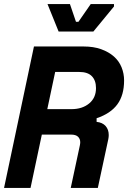

<svg xmlns="http://www.w3.org/2000/svg" viewBox="-20 -930 652 950"><path d="M464 0H330L375 -210Q377 -220 377 -226Q377 -243 366 -253.5Q355 -264 332 -264H187L131 0H0L148 -700H394Q443 -700 480.5 -686.5Q518 -673 543.5 -650.5Q569 -628 581.5 -597Q594 -566 594 -532Q594 -459 560.5 -413.5Q527 -368 458 -345V-327Q487 -324 502.5 -306.5Q518 -289 518 -262Q518 -252 516 -242ZM214 -390H334Q387 -390 421 -418Q455 -446 455 -494Q455 -532 434.5 -553Q414 -574 372 -574H253ZM544 -898 442 -774H270L215 -910H326L356 -822H368L429 -910H544Z"/></svg>

Font: Space Mono
Style: Bold Italic
Weight: 700
Italic angle: -12°
Monospace: yes
Designer: Colophon Foundry / Benjamin Critton
Foundry: Colophon Foundry
Version: Version 1.000;PS 1.000;hotconv 1.0.81;makeotf.lib2.5.63406